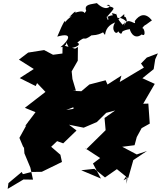

<svg xmlns="http://www.w3.org/2000/svg" viewBox="-20 -1152 1029 1227"><path d="M774 -1062C773 -1020 781 -1073 792 -1012C720 -1074 720 -994 723 -1067C714 -1017 649 -1016 600 -1049C611 -1048 613 -971 651 -929C658 -984 695 -999 716 -1009C685 -962 724 -923 735 -952C762 -914 763 -963 759 -941C753 -963 846 -970 811 -966C805 -970 830 -888 886 -932C919 -909 899 -993 885 -967C917 -1006 879 -967 951 -1022C911 -1072 872 -1061 841 -1017C856 -975 792 -1058 775 -987C781 -1062 790 -1008 763 -994C699 -1066 752 -1056 695 -1068L719 -1013ZM537 -1062C511 -1044 543 -1098 461 -1071C472 -1098 415 -1033 422 -1042C474 -1067 379 -1020 390 -984C408 -1050 386 -1015 346 -918C450 -948 420 -894 366 -850C435 -857 381 -922 422 -844C464 -846 503 -867 474 -880C541 -935 497 -877 569 -929C533 -926 564 -935 540 -927C628 -920 642 -959 649 -944C615 -1028 684 -983 662 -1048C683 -1038 654 -1013 713 -1015C738 -1091 639 -1034 646 -1025C727 -1118 718 -1094 661 -1119C706 -1134 671 -1061 599 -1132C567 -1124 514 -1127 531 -1083L489 -1021ZM769 0 800 -16 832 -129 919 -187 854 -165 761 -214 840 -224 854 -276 885 -333 937 -362 928 -490 895 -489 969 -616 890 -652 962 -710 972 -773 989 -811 918 -784 881 -746 927 -683 904 -723 745 -628 756 -669 667 -612 655 -639 551 -612 500 -569 431 -572 441 -518 444 -524 450 -453 467 -459 403 -449 468 -474 439 -571 465 -573 443 -647 438 -696 477 -764 478 -852 460 -841 380 -863 379 -810 319 -802 262 -832 160 -816 101 -771 196 -711 106 -653 208 -602 217 -621 275 -560 280 -572 139 -463 207 -435 140 -346 202 -383 163 -378 104 -271 131 -207 133 -216 136 -172 174 -81 191 -4 130 -5 29 55 34 18 119 -53 126 -39 182 -53 247 -54 376 -117 366 -163 307 -214 345 -250 384 -236 469 -318 421 -355 515 -336 599 -372 659 -431 716 -446 648 -398 655 -320 531 -198 522 -206 620 -142 574 -107 625 -11 499 -64 583 -73 651 -18 727 -71 795 -16 789 23V-28Z"/></svg>

Font: Hussar Lance
Style: Italic
Weight: 700
Foundry: Cannot Into Space Fonts, PlusOne Fonts
Version: Version 2.27